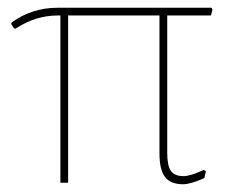

<svg xmlns="http://www.w3.org/2000/svg" viewBox="-20 -472 604 496"><path d="M136 0V-432H129Q72 -432 20 -398L16 -399L9 -410L10 -414Q63 -452 129 -452H526L529 -448L525 -432H412V-77Q412 -44 421.5 -30.5Q431 -17 454 -17Q472 -17 506 -33L512 -30L508 -12Q472 4 453 4Q421 4 406.5 -14.5Q392 -33 392 -75V-432H156V0Z"/></svg>

Font: Alegreya Sans Thin
Style: Regular
Weight: 100
Designer: Juan Pablo del Peral
Foundry: Huerta Tipografica
Version: Version 2.007